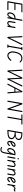

<svg xmlns="http://www.w3.org/2000/svg" viewBox="4316 -5128 1168 9841"><g transform="rotate(90 4900.5 -208.0)"><path d="M69 0Q53 0 46 -9.5Q39 -19 42 -32L166 -740Q169 -754 176 -763Q183 -772 202 -772H583Q601 -772 607.5 -763Q614 -754 614 -743Q614 -732 607.5 -725Q601 -718 583 -718H222L107 -55H467Q485 -55 491.5 -48.5Q498 -42 498 -31Q498 -21 491.5 -10.5Q485 0 467 0ZM131 -361 140 -416H474Q492 -416 498.5 -407.5Q505 -399 505 -388Q505 -378 498.5 -369.5Q492 -361 474 -361Z M717 5Q659 5 631.5 -43.5Q604 -92 619 -175Q633 -249 670.5 -303Q708 -357 765 -386.5Q822 -416 893 -416H955L946 -361H897Q812 -361 753.5 -311Q695 -261 679 -175Q669 -117 683.5 -83.5Q698 -50 727 -50Q768 -50 816.5 -122.5Q865 -195 912 -321L898 -188Q863 -91 813.5 -43Q764 5 717 5ZM891 0Q878 0 868.5 -9Q859 -18 861 -34L987 -750Q990 -763 999.5 -768Q1009 -773 1019 -772Q1032 -771 1040.5 -762.5Q1049 -754 1047 -740L919 -25Q917 -12 909 -6Q901 0 891 0Z M1170 5Q1108 5 1078 -34.5Q1048 -74 1060 -143L1104 -391Q1105 -396 1109.5 -406Q1114 -416 1137 -416Q1157 -416 1160.5 -405.5Q1164 -395 1163 -387L1119 -139Q1112 -99 1127 -74.5Q1142 -50 1174 -50Q1209 -50 1247.5 -88.5Q1286 -127 1339 -209L1327 -124Q1284 -55 1247.5 -25Q1211 5 1170 5ZM1316 0Q1301 0 1297.5 -8.5Q1294 -17 1295 -32L1358 -388Q1359 -393 1364.5 -404.5Q1370 -416 1392 -416Q1412 -416 1416 -406Q1420 -396 1419 -388L1356 -32Q1354 -22 1349 -14.5Q1344 -7 1336 -3.5Q1328 0 1316 0Z M1902 0Q1886 0 1879 -11Q1872 -22 1870 -33L1831 -741Q1830 -755 1836 -763.5Q1842 -772 1858 -772Q1878 -772 1884.5 -762.5Q1891 -753 1891 -744L1921 -100L1914 -103L2224 -743Q2232 -758 2240.5 -765Q2249 -772 2266 -772Q2280 -772 2287.5 -762Q2295 -752 2286 -734L1938 -30Q1932 -17 1925.5 -8.5Q1919 0 1902 0Z M2315 -29 2441 -748 2502 -747 2376 -29ZM2290 0Q2273 0 2266.5 -8.5Q2260 -17 2260 -27Q2260 -38 2266.5 -46.5Q2273 -55 2290 -55H2401Q2419 -55 2425.5 -46.5Q2432 -38 2432 -27Q2432 -17 2425.5 -8.5Q2419 0 2401 0ZM2419 -718Q2401 -718 2394.5 -727Q2388 -736 2388 -746Q2388 -757 2394.5 -764.5Q2401 -772 2419 -772H2525Q2542 -772 2548.5 -764.5Q2555 -757 2555 -746Q2555 -736 2548.5 -727Q2542 -718 2525 -718Z M2819 0Q2776 0 2734.5 -23.5Q2693 -47 2662 -93Q2631 -139 2618.5 -206.5Q2606 -274 2622 -362Q2631 -413 2646 -469Q2661 -525 2685.5 -579Q2710 -633 2748 -676.5Q2786 -720 2840.5 -746Q2895 -772 2971 -772Q3027 -772 3079 -747Q3131 -722 3174 -676Q3182 -668 3184 -656Q3186 -644 3178 -636Q3171 -628 3159.5 -626.5Q3148 -625 3136 -637Q3096 -679 3053.5 -698.5Q3011 -718 2970 -718Q2908 -718 2862.5 -694.5Q2817 -671 2785.5 -632Q2754 -593 2733.5 -545.5Q2713 -498 2700.5 -450Q2688 -402 2681 -361Q2664 -262 2682.5 -193.5Q2701 -125 2739.5 -90Q2778 -55 2820 -55Q2879 -55 2926 -86Q2973 -117 3022 -163Q3040 -179 3049 -191.5Q3058 -204 3072 -204Q3083 -204 3090.5 -199Q3098 -194 3100 -183Q3101 -177 3096 -164.5Q3091 -152 3069 -128Q3018 -72 2957 -36Q2896 0 2819 0Z M3624 0Q3608 0 3600 -9.5Q3592 -19 3590 -33L3551 -741Q3550 -755 3556 -763.5Q3562 -772 3578 -772Q3598 -772 3604.5 -762.5Q3611 -753 3611 -744L3643 -97L3634 -101L3944 -744Q3947 -750 3956.5 -761Q3966 -772 3980 -772Q4001 -772 4008 -762.5Q4015 -753 4016 -744L4049 -102L4041 -106L4349 -743Q4357 -757 4365.5 -764.5Q4374 -772 4387 -772Q4404 -772 4412 -762Q4420 -752 4411 -734L4064 -30Q4057 -15 4048.5 -7.5Q4040 0 4029 0Q4013 0 4006 -5.5Q3999 -11 3998 -23L3965 -681L3973 -677L3660 -31Q3656 -21 3647.5 -10.5Q3639 0 3624 0Z M4295 0Q4282 0 4273.5 -10Q4265 -20 4274 -38L4641 -743Q4648 -755 4653 -763.5Q4658 -772 4677 -772Q4692 -772 4698.5 -765.5Q4705 -759 4706 -750L4767 -31Q4769 -18 4762.5 -9Q4756 0 4740 0Q4721 0 4715.5 -10Q4710 -20 4709 -29L4664 -594V-684L4626 -599L4335 -30Q4327 -14 4319.5 -7Q4312 0 4295 0ZM4477 -361 4504 -412H4704L4710 -361Z M5167 0Q5151 0 5144 -9.5Q5137 -19 5140 -32L5264 -740Q5267 -754 5273.5 -763Q5280 -772 5299 -772Q5315 -772 5324 -764Q5333 -756 5336 -748L5568 -101L5551 -99L5665 -740Q5667 -754 5675 -763Q5683 -772 5700 -772Q5717 -772 5721 -762Q5725 -752 5723 -735L5599 -30Q5598 -21 5593.5 -10.5Q5589 0 5570 0Q5557 0 5549 -6.5Q5541 -13 5538 -21L5296 -683L5314 -685L5200 -33Q5199 -23 5193 -11.5Q5187 0 5167 0Z M5984 0Q5968 0 5961 -9.5Q5954 -19 5957 -32L6079 -735H6139L6016 -30Q6015 -21 6009.5 -10.5Q6004 0 5984 0ZM5876 -718Q5858 -718 5851.5 -726.5Q5845 -735 5845 -745Q5845 -756 5851.5 -764Q5858 -772 5876 -772H6336Q6353 -772 6359.5 -764Q6366 -756 6366 -745Q6366 -735 6359.5 -726.5Q6353 -718 6336 -718Z M6662 0Q6650 0 6643.5 -12Q6637 -24 6640 -37L6763 -740Q6767 -758 6775 -765Q6783 -772 6798 -772Q6989 -772 7080 -722Q7171 -672 7157 -567Q7151 -521 7131.5 -487Q7112 -453 7067.5 -431Q7023 -409 6943 -398.5Q6863 -388 6734 -388L6741 -426Q6832 -426 6893.5 -432Q6955 -438 6993.5 -449Q7032 -460 7053.5 -477.5Q7075 -495 7084 -518Q7093 -541 7097 -569Q7104 -622 7071.5 -654.5Q7039 -687 6974.5 -702Q6910 -717 6819 -718L6703 -55Q6808 -56 6884 -68.5Q6960 -81 7003.5 -112.5Q7047 -144 7054 -201Q7061 -248 7029.5 -289Q6998 -330 6923.5 -355Q6849 -380 6726 -380L6736 -426Q6869 -426 6956 -396.5Q7043 -367 7083 -315Q7123 -263 7113 -194Q7106 -145 7081.5 -108.5Q7057 -72 7006 -48Q6955 -24 6871.5 -12Q6788 0 6662 0Z M7304 5Q7256 5 7228 -30.5Q7200 -66 7200 -127Q7200 -185 7218 -238Q7236 -291 7266.5 -332Q7297 -373 7336.5 -397Q7376 -421 7419 -421Q7459 -421 7483 -402.5Q7507 -384 7507 -346Q7507 -319 7492.5 -296.5Q7478 -274 7456.5 -256Q7435 -238 7411.5 -224Q7388 -210 7370 -200Q7348 -188 7319 -172.5Q7290 -157 7266.5 -145Q7243 -133 7234 -128L7248 -196Q7261 -203 7276 -211Q7291 -219 7306.5 -228Q7322 -237 7337 -245Q7381 -271 7413.5 -297Q7446 -323 7446 -342Q7446 -351 7437.5 -358.5Q7429 -366 7412 -366Q7372 -366 7337.5 -330.5Q7303 -295 7282 -238Q7261 -181 7261 -116Q7261 -87 7273 -68.5Q7285 -50 7305 -50Q7328 -50 7353.5 -67Q7379 -84 7403 -112Q7420 -134 7433.5 -138Q7447 -142 7457 -134Q7466 -128 7467.5 -115Q7469 -102 7449 -76Q7421 -39 7381.5 -17Q7342 5 7304 5Z M7671 5Q7613 5 7585.5 -43.5Q7558 -92 7573 -175Q7587 -249 7624.5 -303Q7662 -357 7719 -386.5Q7776 -416 7847 -416H7909L7900 -361H7851Q7766 -361 7707.5 -311Q7649 -261 7633 -175Q7623 -117 7637.5 -83.5Q7652 -50 7681 -50Q7722 -50 7770.5 -122.5Q7819 -195 7866 -321L7852 -188Q7817 -91 7767.5 -43Q7718 5 7671 5ZM7650 356Q7613 356 7579.5 345.5Q7546 335 7524 317Q7515 310 7514.5 298.5Q7514 287 7522 277Q7528 269 7539 269Q7550 269 7560 276Q7577 288 7602 295Q7627 302 7652 302Q7691 302 7717.5 283Q7744 264 7761 224Q7778 184 7788 122L7882 -416H7908Q7926 -416 7932.5 -407.5Q7939 -399 7936 -383L7846 127Q7824 249 7777 302.5Q7730 356 7650 356Z M8019 0Q8000 0 7996 -10Q7992 -20 7993 -27L8055 -384Q8058 -395 8062.5 -402Q8067 -409 8075 -412.5Q8083 -416 8095 -416Q8110 -416 8114 -407.5Q8118 -399 8116 -384L8053 -27Q8052 -23 8047 -11.5Q8042 0 8019 0ZM8115 -520Q8100 -520 8089.5 -531Q8079 -542 8079 -556Q8079 -570 8089 -580Q8099 -590 8115 -590Q8129 -590 8140.5 -580.5Q8152 -571 8152 -556Q8152 -542 8141 -531Q8130 -520 8115 -520Z M8198 0Q8179 0 8175 -10Q8171 -20 8172 -27L8235 -384Q8237 -395 8241.5 -402Q8246 -409 8254 -412.5Q8262 -416 8274 -416Q8289 -416 8293 -407.5Q8297 -399 8295 -384L8232 -27Q8231 -23 8226 -11.5Q8221 0 8198 0ZM8465 0Q8446 0 8442 -11Q8438 -22 8439 -29L8483 -277Q8487 -297 8484 -317.5Q8481 -338 8468 -352Q8455 -366 8428 -366Q8391 -366 8349 -329.5Q8307 -293 8251 -207L8263 -292Q8304 -357 8343.5 -389Q8383 -421 8432 -421Q8475 -421 8501.5 -400Q8528 -379 8538.5 -345Q8549 -311 8542 -273L8498 -25Q8497 -21 8492.5 -10.5Q8488 0 8465 0Z M8632 0Q8613 0 8609 -10Q8605 -20 8606 -27L8669 -384Q8671 -395 8675.5 -402Q8680 -409 8688 -412.5Q8696 -416 8708 -416Q8723 -416 8727 -407.5Q8731 -399 8729 -384L8666 -27Q8665 -23 8660 -11.5Q8655 0 8632 0ZM8899 0Q8880 0 8876 -11Q8872 -22 8873 -29L8917 -277Q8921 -297 8918 -317.5Q8915 -338 8902 -352Q8889 -366 8862 -366Q8825 -366 8783 -329.5Q8741 -293 8685 -207L8697 -292Q8738 -357 8777.5 -389Q8817 -421 8866 -421Q8909 -421 8935.5 -400Q8962 -379 8972.5 -345Q8983 -311 8976 -273L8932 -25Q8931 -21 8926.5 -10.5Q8922 0 8899 0Z M9154 5Q9106 5 9078 -30.5Q9050 -66 9050 -127Q9050 -185 9068 -238Q9086 -291 9116.5 -332Q9147 -373 9186.5 -397Q9226 -421 9269 -421Q9309 -421 9333 -402.5Q9357 -384 9357 -346Q9357 -319 9342.5 -296.5Q9328 -274 9306.5 -256Q9285 -238 9261.5 -224Q9238 -210 9220 -200Q9198 -188 9169 -172.5Q9140 -157 9116.5 -145Q9093 -133 9084 -128L9098 -196Q9111 -203 9126 -211Q9141 -219 9156.5 -228Q9172 -237 9187 -245Q9231 -271 9263.5 -297Q9296 -323 9296 -342Q9296 -351 9287.5 -358.5Q9279 -366 9262 -366Q9222 -366 9187.5 -330.5Q9153 -295 9132 -238Q9111 -181 9111 -116Q9111 -87 9123 -68.5Q9135 -50 9155 -50Q9178 -50 9203.5 -67Q9229 -84 9253 -112Q9270 -134 9283.5 -138Q9297 -142 9307 -134Q9316 -128 9317.5 -115Q9319 -102 9299 -76Q9271 -39 9231.5 -17Q9192 5 9154 5Z M9435 0Q9423 0 9415 -8Q9407 -16 9410 -32L9472 -384Q9474 -400 9485 -408Q9496 -416 9506 -416Q9517 -416 9525.5 -407Q9534 -398 9531 -380L9470 -32Q9468 -16 9457 -8Q9446 0 9435 0ZM9493 -209 9511 -296Q9531 -337 9555 -365Q9579 -393 9603.5 -407Q9628 -421 9650 -421Q9670 -421 9678 -412.5Q9686 -404 9691.5 -395.5Q9697 -387 9708 -387Q9717 -387 9728 -393Q9739 -399 9745 -403Q9757 -411 9770 -412.5Q9783 -414 9792 -409Q9801 -404 9801 -391Q9801 -377 9791 -366.5Q9781 -356 9767 -348Q9751 -338 9734 -334Q9717 -330 9707 -330Q9689 -330 9677.5 -339Q9666 -348 9657.5 -356.5Q9649 -365 9640 -365Q9630 -365 9611.5 -353Q9593 -341 9564 -307.5Q9535 -274 9493 -209Z"/></g></svg>

Font: Edu VIC WA NT Beginner
Style: Regular
Weight: 400
Designer: Tina and Corey Anderson
Foundry: Google for Education
Version: Version 1.003